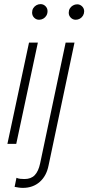

<svg xmlns="http://www.w3.org/2000/svg" viewBox="-20 -699 429 933"><path d="M16 0 121 -492H164L59 0ZM170 -603Q156 -603 146 -613Q136 -623 136 -638Q136 -650 141.5 -659Q147 -668 156.5 -673.5Q166 -679 177 -679Q191 -679 201 -669Q211 -659 211 -645Q211 -633 205.5 -623.5Q200 -614 190.5 -608.5Q181 -603 170 -603ZM348 -603Q334 -603 324 -613Q314 -623 314 -637Q314 -649 319.5 -658Q325 -667 334.5 -672.5Q344 -678 355 -678Q369 -678 379 -668Q389 -658 389 -644Q389 -633 383.5 -623.5Q378 -614 368.5 -608.5Q359 -603 348 -603ZM91 214Q81 214 71 212.5Q61 211 51 209L60 165Q69 169 79 170Q89 171 99 171Q131 171 149 152Q167 133 175 95L299 -492H342L216 105Q206 156 173 185Q140 214 91 214Z"/></svg>

Font: Red Hat Display VF
Style: Italic
Weight: 300
Italic angle: -12°
Designer: Pentagram, MCKL
Foundry: Pentagram, MCKL
Version: Version 1.023